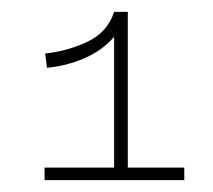

<svg xmlns="http://www.w3.org/2000/svg" viewBox="-20 -621 359 323"><path d="M290 -318H55V-339H172V-559Q152 -536 122 -523Q92 -510 59 -507L56 -531Q94 -535 127.5 -551Q161 -567 172 -601H195V-339H290Z"/></svg>

Font: BhuTuka Expanded One
Style: Regular
Weight: 400
Designer: Erin McLaughlin
Version: Version 1.000; ttfautohint (v1.8.3)